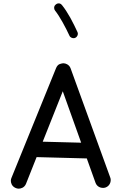

<svg xmlns="http://www.w3.org/2000/svg" viewBox="-20 -1062 712 1132"><path d="M71.3 45.9C77.6 48.8 83.5 50.3 89.8 50.3C101.1 50.3 122.6 45.9 132.8 22.9L195.8 -135.7L491.7 -127.9L543.5 16.6C552.7 40 574.2 45.9 587.4 45.9C592.8 45.9 598.1 44.9 603.5 43C627 33.7 632.8 11.7 632.8 -0.5C632.8 -5.9 631.8 -11.7 629.4 -17.1L396 -659.7C392.1 -669.9 385.3 -677.7 375.5 -683.1C368.2 -687 360.8 -689 353.5 -689C348.6 -689 341.8 -687.5 333 -684.6C323.7 -681.6 316.4 -673.8 311 -661.6L48.3 -15.1C45.4 -8.8 43.9 -2.9 43.9 3.4C43.9 14.6 48.3 35.6 71.3 45.9ZM458.5 -220.7 231.9 -226.6 350.1 -523.9ZM309.6 -1036.1C298.3 -1027.8 299.3 -1017.1 299.3 -1014.6C299.3 -1009.3 301.3 -1003.9 304.7 -999.5C317.9 -982.9 332.5 -960.4 348.6 -931.6C364.7 -902.8 377.9 -876.5 389.2 -852.1C394.5 -839.8 407.2 -836.9 413.6 -836.9C417 -836.9 420.4 -837.4 423.3 -838.9C436.5 -844.7 439 -857.4 439 -863.3C439 -866.7 438 -870.1 436.5 -873.5C424.8 -899.4 410.6 -927.7 394.5 -957.5C377.9 -987.3 361.8 -1011.7 345.7 -1031.7C337.4 -1043 327.1 -1042 324.7 -1042C319.3 -1042 314 -1040 309.6 -1036.1Z"/></svg>

Font: Mikhak Medium
Style: Regular
Weight: 500
Designer: Amin Abedi
Version: Version 3.2